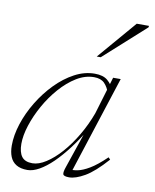

<svg xmlns="http://www.w3.org/2000/svg" viewBox="-79 -738 651 809"><g transform="rotate(10 246.5 -333.5)"><path d="M251.5 -31 309 -200.5H315.5Q288.5 -155 259.2 -116.5Q230 -78 200.8 -49.5Q171.5 -21 144 -5.5Q116.5 10 93 10Q64 10 45.8 -1Q27.5 -12 19.2 -32.5Q11 -53 11 -80.5Q11 -124.5 27 -173.8Q43 -223 71.5 -270Q100 -317 137.2 -355.2Q174.5 -393.5 217 -416.2Q259.5 -439 303.5 -439Q339.5 -439 358.5 -422.8Q377.5 -406.5 390.5 -379L372.5 -364Q363 -393 347.5 -408.5Q332 -424 303 -424Q265 -424 228.2 -401.5Q191.5 -379 159 -342Q126.5 -305 102 -261Q77.5 -217 63.5 -173.5Q49.5 -130 49.5 -94.5Q49.5 -59 63.2 -40.2Q77 -21.5 109 -21.5Q136 -21.5 167.5 -41.8Q199 -62 230 -97Q261 -132 288 -177.8Q315 -223.5 334 -275L369.5 -393.5L382 -435.5H414.5L277 -11L265 -23.5Q281 -21.5 302.2 -25.5Q323.5 -29.5 352.8 -46.8Q382 -64 421.5 -102L429.5 -93.5Q377.5 -35 338.5 -12.5Q299.5 10 272 10Q249 10 246 1.5Q243 -7 251.5 -31ZM298.5 -511.5 440.5 -677H493L492 -670.5L315.5 -511.5Z"/></g></svg>

Font: Newsreader 24pt ExtraLight
Style: Italic
Weight: 250
Italic angle: -17°
Designer: Hugues Gentile
Foundry: Production Type
Version: Version 1.003